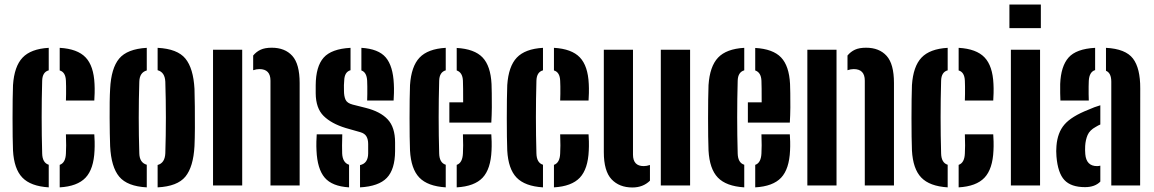

<svg xmlns="http://www.w3.org/2000/svg" viewBox="-20 -820 5104 849"><path d="M37.5 -154.5Q36.5 -177.5 36 -215.8Q35.5 -254 35.5 -297.5Q35.5 -341 36 -380Q36.5 -419 37.5 -443.5Q43 -526.5 79.8 -565.2Q116.5 -604 195.5 -608.5V-509Q167.5 -501.5 166.5 -463Q162 -301 166.5 -141.5Q167.5 -100 195.5 -91.5V8.5Q115.5 3.5 78.8 -34.8Q42 -73 37.5 -154.5ZM271.5 -375.5Q272 -386.5 272.2 -404Q272.5 -421.5 272.2 -438Q272 -454.5 271.5 -463Q270 -501 244 -508.5V-608.5Q322.5 -604 358.5 -566.2Q394.5 -528.5 398 -448.5Q399 -431.5 398.5 -408.5Q398 -385.5 397 -375.5ZM244 8.5V-91Q270 -100 271.5 -141.5Q272.5 -155 272.5 -177Q272.5 -199 271.5 -226H397Q398 -216.5 398.5 -194.2Q399 -172 398 -154.5Q394.5 -72.5 358.2 -34.2Q322 4 244 8.5Z M467 -174Q466 -196.5 465.5 -229.5Q465 -262.5 464.8 -298.8Q464.5 -335 465 -368.8Q465.5 -402.5 467 -427Q471.5 -518.5 507 -561Q542.5 -603.5 629 -608.5V-508.5Q597 -499.5 596 -458.5Q591 -299.5 596 -142Q597 -100.5 629 -91.5V8.5Q543 4 507.2 -38.8Q471.5 -81.5 467 -174ZM677 8.5V-90.5Q709 -99 711 -142Q716 -300.5 711 -458.5Q709 -501 677 -509.5V-608.5Q764.5 -604 799.8 -561Q835 -518 840 -427Q841 -396 841.5 -349Q842 -302 841.8 -254.2Q841.5 -206.5 840 -174Q835 -82 799.8 -39Q764.5 4 677 8.5Z M1176 0V-463.5Q1176 -514.5 1127 -514.5Q1114 -514.5 1099.5 -509.5V-574.5Q1113.5 -591.5 1132.5 -600.2Q1151.5 -609 1181.5 -609Q1240 -609 1272.5 -573Q1305 -537 1305 -453V0ZM922 0V-600H1051V0Z M1572 8.5V-90Q1607.5 -97.5 1608 -141.5Q1608 -154.5 1608 -158.8Q1608 -163 1608 -167Q1608 -171 1608 -183Q1608 -204 1600.2 -217Q1592.5 -230 1573.5 -235.5L1508.5 -254Q1445 -273.5 1410.8 -307.5Q1376.5 -341.5 1376 -407.5Q1376 -417 1376 -425.5Q1376 -434 1376 -443Q1376.5 -526 1411 -565Q1445.5 -604 1530 -608.5V-509.5Q1503 -502 1502 -463Q1501 -450 1500.8 -443.2Q1500.5 -436.5 1501 -418.5Q1501 -395 1507.8 -379.5Q1514.5 -364 1539.5 -357.5L1597 -343Q1661.5 -327 1694.2 -292.2Q1727 -257.5 1727 -190Q1727 -181 1727 -170.8Q1727 -160.5 1727 -151.5Q1726.5 -71 1690.5 -33.5Q1654.5 4 1572 8.5ZM1603.5 -375.5Q1604 -386.5 1604.2 -404Q1604.5 -421.5 1604.2 -438Q1604 -454.5 1603.5 -463Q1601.5 -500.5 1578 -508.5V-608.5Q1653.5 -604 1685.8 -566Q1718 -528 1721.5 -448.5Q1722.5 -431.5 1722 -408.5Q1721.5 -385.5 1720.5 -375.5ZM1379.5 -154.5Q1378.5 -172 1379 -194.2Q1379.5 -216.5 1380.5 -226H1493.5Q1492.5 -199 1492.5 -177Q1492.5 -155 1493 -141.5Q1495 -100.5 1523.5 -91.5V8.5Q1448.5 4 1415.8 -34.5Q1383 -73 1379.5 -154.5Z M1793 -154.5Q1792 -177.5 1791.5 -215.8Q1791 -254 1791 -297.5Q1791 -341 1791.5 -380Q1792 -419 1793 -443.5Q1798.5 -526.5 1835.2 -565.2Q1872 -604 1951 -608.5V-509Q1923 -501 1922 -463Q1917.5 -301 1922 -141.5Q1923 -100 1951 -91.5V8.5Q1871 3.5 1834.2 -34.8Q1797.5 -73 1793 -154.5ZM1967 -278V-367.5H2028Q2028 -401 2027.8 -427.8Q2027.5 -454.5 2027 -463Q2025.5 -499.5 1999.5 -508.5V-608Q2078 -603.5 2113.8 -566Q2149.5 -528.5 2153.5 -448.5Q2154 -436.5 2154.5 -408.2Q2155 -380 2154.8 -345Q2154.5 -310 2152.5 -278ZM1999.5 8.5V-91Q2025 -99.5 2027 -141.5Q2029 -171 2027 -226H2152.5Q2153.5 -216.5 2154 -194.2Q2154.5 -172 2153.5 -154.5Q2150 -72.5 2114 -34.2Q2078 4 1999.5 8.5Z M2223 -154.5Q2222 -177.5 2221.5 -215.8Q2221 -254 2221 -297.5Q2221 -341 2221.5 -380Q2222 -419 2223 -443.5Q2228.5 -526.5 2265.2 -565.2Q2302 -604 2381 -608.5V-509Q2353 -501.5 2352 -463Q2347.5 -301 2352 -141.5Q2353 -100 2381 -91.5V8.5Q2301 3.5 2264.2 -34.8Q2227.5 -73 2223 -154.5ZM2457 -375.5Q2457.5 -386.5 2457.8 -404Q2458 -421.5 2457.8 -438Q2457.5 -454.5 2457 -463Q2455.5 -501 2429.5 -508.5V-608.5Q2508 -604 2544 -566.2Q2580 -528.5 2583.5 -448.5Q2584.5 -431.5 2584 -408.5Q2583.5 -385.5 2582.5 -375.5ZM2429.5 8.5V-91Q2455.5 -100 2457 -141.5Q2458 -155 2458 -177Q2458 -199 2457 -226H2582.5Q2583.5 -216.5 2584 -194.2Q2584.5 -172 2583.5 -154.5Q2580 -72.5 2543.8 -34.2Q2507.5 4 2429.5 8.5Z M2650 -147.5V-600H2779V-136.5Q2779 -85.5 2826.5 -85.5Q2839.5 -85.5 2854 -90.5V-21Q2823.5 9 2776.5 9Q2718.5 9 2684.2 -27.2Q2650 -63.5 2650 -147.5ZM2902 0V-600H3031.5V0Z M3113 -154.5Q3112 -177.5 3111.5 -215.8Q3111 -254 3111 -297.5Q3111 -341 3111.5 -380Q3112 -419 3113 -443.5Q3118.5 -526.5 3155.2 -565.2Q3192 -604 3271 -608.5V-509Q3243 -501 3242 -463Q3237.5 -301 3242 -141.5Q3243 -100 3271 -91.5V8.5Q3191 3.5 3154.2 -34.8Q3117.5 -73 3113 -154.5ZM3287 -278V-367.5H3348Q3348 -401 3347.8 -427.8Q3347.5 -454.5 3347 -463Q3345.5 -499.5 3319.5 -508.5V-608Q3398 -603.5 3433.8 -566Q3469.5 -528.5 3473.5 -448.5Q3474 -436.5 3474.5 -408.2Q3475 -380 3474.8 -345Q3474.5 -310 3472.5 -278ZM3319.5 8.5V-91Q3345 -99.5 3347 -141.5Q3349 -171 3347 -226H3472.5Q3473.5 -216.5 3474 -194.2Q3474.5 -172 3473.5 -154.5Q3470 -72.5 3434 -34.2Q3398 4 3319.5 8.5Z M3804 0V-463.5Q3804 -514.5 3755 -514.5Q3742 -514.5 3727.5 -509.5V-574.5Q3741.5 -591.5 3760.5 -600.2Q3779.5 -609 3809.5 -609Q3868 -609 3900.5 -573Q3933 -537 3933 -453V0ZM3550 0V-600H3679V0Z M4012.5 -154.5Q4011.5 -177.5 4011 -215.8Q4010.5 -254 4010.5 -297.5Q4010.5 -341 4011 -380Q4011.5 -419 4012.5 -443.5Q4018 -526.5 4054.8 -565.2Q4091.5 -604 4170.5 -608.5V-509Q4142.5 -501.5 4141.5 -463Q4137 -301 4141.5 -141.5Q4142.5 -100 4170.5 -91.5V8.5Q4090.5 3.5 4053.8 -34.8Q4017 -73 4012.5 -154.5ZM4246.5 -375.5Q4247 -386.5 4247.2 -404Q4247.5 -421.5 4247.2 -438Q4247 -454.5 4246.5 -463Q4245 -501 4219 -508.5V-608.5Q4297.5 -604 4333.5 -566.2Q4369.5 -528.5 4373 -448.5Q4374 -431.5 4373.5 -408.5Q4373 -385.5 4372 -375.5ZM4219 8.5V-91Q4245 -100 4246.5 -141.5Q4247.5 -155 4247.5 -177Q4247.5 -199 4246.5 -226H4372Q4373 -216.5 4373.5 -194.2Q4374 -172 4373 -154.5Q4369.5 -72.5 4333.2 -34.2Q4297 4 4219 8.5Z M4443.5 -695.5V-800H4582.5V-695.5ZM4450 0V-600H4579V0Z M4669 -375.5Q4668.5 -384.5 4668 -408Q4667.5 -431.5 4668 -448.5Q4671 -527 4705 -565.5Q4739 -604 4822.5 -608.5V-510Q4797 -502.5 4794.5 -463Q4794 -454.5 4793.8 -437.8Q4793.5 -421 4793.8 -403.5Q4794 -386 4794.5 -375.5ZM4894 0V-458.5Q4894 -497.5 4870.5 -507V-608.5Q4957 -604 4989.8 -561.2Q5022.5 -518.5 5022 -428.5L5021.5 0ZM4651.5 -128.5Q4649.5 -152.5 4651.5 -174.5Q4656 -233.5 4687 -269.5Q4718 -305.5 4793 -335Q4806 -341 4819.2 -345.8Q4832.5 -350.5 4845.5 -354.5V-269.5Q4840.5 -267.5 4835.5 -264.8Q4830.5 -262 4825.5 -259Q4798.5 -244.5 4789.2 -222.8Q4780 -201 4778.5 -174.5Q4777.5 -155.5 4779 -138.5Q4783.5 -85.5 4831 -85.5Q4838 -85.5 4845.5 -87.5V-17Q4821.5 7.5 4778 7.5Q4716 7.5 4686.8 -23.8Q4657.5 -55 4651.5 -128.5Z"/></svg>

Font: Big Shoulders Stencil Display ExtraBold
Style: Regular
Weight: 800
Designer: Patric King
Foundry: XO Type Co
Version: Version 1.000